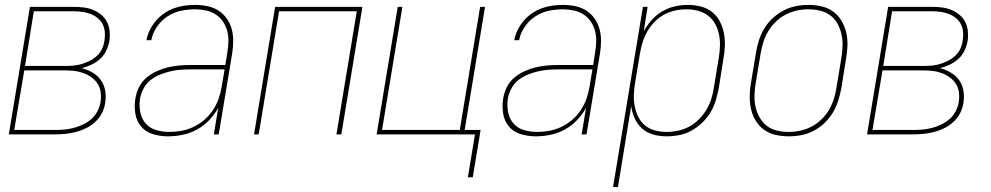

<svg xmlns="http://www.w3.org/2000/svg" viewBox="-20 -548 4040 783"><path d="M16 0 102 -520H282Q302 -520 322 -517.5Q342 -515 360 -507.5Q378 -500 393 -487.5Q408 -475 416.5 -458Q425 -441 427 -421Q429 -401 426 -380Q422 -360 413 -341Q404 -322 388 -307.5Q372 -293 352.5 -284Q333 -275 313 -270Q337 -264 357.5 -252Q378 -240 391.5 -221Q405 -202 409 -178Q413 -154 409 -129Q406 -107 395.5 -86.5Q385 -66 368 -50.5Q351 -35 330.5 -25Q310 -15 288.5 -9.5Q267 -4 245.5 -2Q224 0 203 0ZM82 -279H246Q263 -279 280 -280.5Q297 -282 313.5 -287Q330 -292 346 -300Q362 -308 375.5 -320.5Q389 -333 396.5 -349.5Q404 -366 406 -383Q409 -400 407.5 -417.5Q406 -435 398.5 -449.5Q391 -464 378 -474.5Q365 -485 349.5 -491Q334 -497 316.5 -499.5Q299 -502 282 -502H118ZM38 -18H203Q222 -18 241 -19.5Q260 -21 279.5 -26Q299 -31 318 -40Q337 -49 352.5 -62.5Q368 -76 377.5 -94.5Q387 -113 390 -132Q393 -152 390.5 -171.5Q388 -191 378 -206.5Q368 -222 352.5 -233Q337 -244 319 -250.5Q301 -257 281.5 -259Q262 -261 241 -261H79Z M665 8Q633 8 603.5 -1Q574 -10 555.5 -32Q537 -54 532 -84.5Q527 -115 532 -146Q536 -170 547 -192.5Q558 -215 577 -231Q596 -247 619 -257.5Q642 -268 665 -273.5Q688 -279 711.5 -281Q735 -283 758 -283H899L907 -334Q911 -357 911.5 -379.5Q912 -402 906.5 -422.5Q901 -443 889 -460.5Q877 -478 859 -489.5Q841 -501 819.5 -505.5Q798 -510 775 -510Q747 -510 718 -504Q689 -498 663 -481Q637 -464 619.5 -438Q602 -412 597 -384H577Q581 -405 591 -425.5Q601 -446 616 -463.5Q631 -481 650 -494Q669 -507 690 -514.5Q711 -522 732.5 -525Q754 -528 775 -528Q801 -528 825.5 -523Q850 -518 870 -505.5Q890 -493 904 -473.5Q918 -454 924.5 -431Q931 -408 931 -382.5Q931 -357 927 -331L872 0H852L870 -108Q855 -81 832.5 -57.5Q810 -34 782 -19Q754 -4 724 2Q694 8 665 8ZM671 -10Q695 -10 720 -14.5Q745 -19 769 -30.5Q793 -42 813.5 -59.5Q834 -77 848.5 -99Q863 -121 871.5 -145Q880 -169 884 -194L896 -265H758Q738 -265 716.5 -263.5Q695 -262 674 -257Q653 -252 632 -243.5Q611 -235 593.5 -221Q576 -207 565.5 -187Q555 -167 551 -146Q547 -118 552 -91Q557 -64 574 -44.5Q591 -25 617 -17.5Q643 -10 671 -10Z M1016 0 1102 -520H1458L1372 0H1352L1435 -502H1118L1035 0Z M1888 175 1917 0H1516L1602 -520H1621L1538 -18H1855L1938 -520H1958L1875 -18H1940L1908 175Z M2165 8Q2133 8 2103.5 -1Q2074 -10 2055.5 -32Q2037 -54 2032 -84.5Q2027 -115 2032 -146Q2036 -170 2047 -192.5Q2058 -215 2077 -231Q2096 -247 2119 -257.5Q2142 -268 2165 -273.5Q2188 -279 2211.5 -281Q2235 -283 2258 -283H2399L2407 -334Q2411 -357 2411.5 -379.5Q2412 -402 2406.5 -422.5Q2401 -443 2389 -460.5Q2377 -478 2359 -489.5Q2341 -501 2319.5 -505.5Q2298 -510 2275 -510Q2247 -510 2218 -504Q2189 -498 2163 -481Q2137 -464 2119.5 -438Q2102 -412 2097 -384H2077Q2081 -405 2091 -425.5Q2101 -446 2116 -463.5Q2131 -481 2150 -494Q2169 -507 2190 -514.5Q2211 -522 2232.5 -525Q2254 -528 2275 -528Q2301 -528 2325.5 -523Q2350 -518 2370 -505.5Q2390 -493 2404 -473.5Q2418 -454 2424.5 -431Q2431 -408 2431 -382.5Q2431 -357 2427 -331L2372 0H2352L2370 -108Q2355 -81 2332.5 -57.5Q2310 -34 2282 -19Q2254 -4 2224 2Q2194 8 2165 8ZM2171 -10Q2195 -10 2220 -14.5Q2245 -19 2269 -30.5Q2293 -42 2313.5 -59.5Q2334 -77 2348.5 -99Q2363 -121 2371.5 -145Q2380 -169 2384 -194L2396 -265H2258Q2238 -265 2216.5 -263.5Q2195 -262 2174 -257Q2153 -252 2132 -243.5Q2111 -235 2093.5 -221Q2076 -207 2065.5 -187Q2055 -167 2051 -146Q2047 -118 2052 -91Q2057 -64 2074 -44.5Q2091 -25 2117 -17.5Q2143 -10 2171 -10Z M2480 215 2602 -520H2621L2605 -420Q2618 -444 2637 -465.5Q2656 -487 2680.5 -501.5Q2705 -516 2732 -522Q2759 -528 2785 -528Q2812 -528 2838 -521.5Q2864 -515 2883.5 -499.5Q2903 -484 2915 -461.5Q2927 -439 2932 -413.5Q2937 -388 2936 -361Q2935 -334 2930 -307L2911 -187Q2906 -162 2898.5 -137Q2891 -112 2877 -89Q2863 -66 2843 -47Q2823 -28 2799.5 -15Q2776 -2 2750 3Q2724 8 2699 8Q2671 8 2645 1Q2619 -6 2599.5 -23Q2580 -40 2569 -64Q2558 -88 2554 -115L2500 215ZM2699 -10Q2722 -10 2745.5 -15Q2769 -20 2790.5 -31.5Q2812 -43 2830 -61Q2848 -79 2860.5 -100Q2873 -121 2880.5 -144Q2888 -167 2891 -190L2911 -310Q2915 -334 2916 -358.5Q2917 -383 2912.5 -406Q2908 -429 2897 -449.5Q2886 -470 2868 -484Q2850 -498 2827 -504Q2804 -510 2779 -510Q2756 -510 2733 -505Q2710 -500 2688.5 -488.5Q2667 -477 2649.5 -459Q2632 -441 2620 -420Q2608 -399 2601 -376.5Q2594 -354 2590 -331L2570 -211Q2566 -187 2565 -162.5Q2564 -138 2568.5 -115Q2573 -92 2583 -71.5Q2593 -51 2610.5 -36.5Q2628 -22 2651 -16Q2674 -10 2699 -10Z M3197 8Q3169 8 3142.5 2Q3116 -4 3095.5 -19Q3075 -34 3061.5 -56.5Q3048 -79 3042.5 -105Q3037 -131 3037.5 -158.5Q3038 -186 3043 -213L3063 -333Q3067 -358 3075 -383.5Q3083 -409 3097 -432Q3111 -455 3131.5 -474Q3152 -493 3176 -505.5Q3200 -518 3226 -523Q3252 -528 3277 -528Q3304 -528 3330.5 -522Q3357 -516 3377.5 -501Q3398 -486 3411.5 -463.5Q3425 -441 3431 -415Q3437 -389 3436 -361.5Q3435 -334 3430 -307L3411 -187Q3406 -162 3398 -136.5Q3390 -111 3376 -88Q3362 -65 3342 -46Q3322 -27 3298 -14.5Q3274 -2 3248 3Q3222 8 3197 8ZM3197 -10Q3220 -10 3243.5 -15Q3267 -20 3289 -31.5Q3311 -43 3329.5 -60.5Q3348 -78 3360.5 -99.5Q3373 -121 3380.5 -144Q3388 -167 3391 -190L3411 -310Q3415 -334 3416 -359Q3417 -384 3412 -407Q3407 -430 3396 -450.5Q3385 -471 3366.5 -485Q3348 -499 3324.5 -504.5Q3301 -510 3276 -510Q3253 -510 3229.5 -505Q3206 -500 3184 -488.5Q3162 -477 3144 -459.5Q3126 -442 3113 -420.5Q3100 -399 3093 -376Q3086 -353 3082 -330L3062 -210Q3058 -186 3057 -161Q3056 -136 3061 -113Q3066 -90 3077.5 -69.5Q3089 -49 3107 -35Q3125 -21 3148.5 -15.5Q3172 -10 3197 -10Z M3516 0 3602 -520H3782Q3802 -520 3822 -517.5Q3842 -515 3860 -507.5Q3878 -500 3893 -487.5Q3908 -475 3916.5 -458Q3925 -441 3927 -421Q3929 -401 3926 -380Q3922 -360 3913 -341Q3904 -322 3888 -307.5Q3872 -293 3852.5 -284Q3833 -275 3813 -270Q3837 -264 3857.5 -252Q3878 -240 3891.5 -221Q3905 -202 3909 -178Q3913 -154 3909 -129Q3906 -107 3895.5 -86.5Q3885 -66 3868 -50.5Q3851 -35 3830.5 -25Q3810 -15 3788.5 -9.5Q3767 -4 3745.5 -2Q3724 0 3703 0ZM3582 -279H3746Q3763 -279 3780 -280.5Q3797 -282 3813.5 -287Q3830 -292 3846 -300Q3862 -308 3875.5 -320.5Q3889 -333 3896.5 -349.5Q3904 -366 3906 -383Q3909 -400 3907.5 -417.5Q3906 -435 3898.5 -449.5Q3891 -464 3878 -474.5Q3865 -485 3849.5 -491Q3834 -497 3816.5 -499.5Q3799 -502 3782 -502H3618ZM3538 -18H3703Q3722 -18 3741 -19.5Q3760 -21 3779.5 -26Q3799 -31 3818 -40Q3837 -49 3852.5 -62.5Q3868 -76 3877.5 -94.5Q3887 -113 3890 -132Q3893 -152 3890.5 -171.5Q3888 -191 3878 -206.5Q3868 -222 3852.5 -233Q3837 -244 3819 -250.5Q3801 -257 3781.5 -259Q3762 -261 3741 -261H3579Z"/></svg>

Font: Iosevka SS04 Thin Oblique
Style: Regular
Weight: 100
Italic angle: -9°
Monospace: yes
Designer: Belleve Invis
Foundry: Belleve Invis
Version: Version 19.0.0; ttfautohint (v1.8.4)